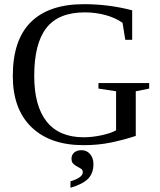

<svg xmlns="http://www.w3.org/2000/svg" viewBox="-20 -682 762 915"><path d="M627 -34.2Q570.3 -15.6 509.3 -2.9Q448.2 9.8 377.9 9.8Q218.8 9.8 129.9 -76.2Q41 -162.1 41 -319.8Q41 -491.7 127.2 -576.9Q213.4 -662.1 379.9 -662.1Q499 -662.1 609.9 -632.8V-492.2H577.1L564 -573.2Q530.3 -597.2 483.2 -610.1Q436 -623 383.8 -623Q258.8 -623 200.9 -548.6Q143.1 -474.1 143.1 -320.8Q143.1 -176.8 202.6 -102.3Q262.2 -27.8 378.9 -27.8Q419.9 -27.8 464.8 -37.6Q509.8 -47.4 533.2 -61V-247.1L449.2 -259.8V-286.1H690.9V-259.8L627 -247.1ZM425.3 99.6Q425.3 142.6 400.9 168.7Q376.5 194.8 315.9 212.9V182.1Q374.5 164.6 374.5 138.7Q374.5 127.4 366.2 122.1Q357.9 116.7 347.7 111.6Q337.4 106.4 329.1 98.4Q320.8 90.3 320.8 73.7Q320.8 55.2 334.2 44.4Q347.7 33.7 368.7 33.7Q393.6 33.7 409.4 52.5Q425.3 71.3 425.3 99.6Z"/></svg>

Font: Tinos
Style: Regular
Weight: 400
Designer: Steve Matteson
Foundry: Monotype Imaging Inc.
Version: Version 1.23